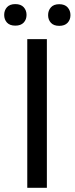

<svg xmlns="http://www.w3.org/2000/svg" viewBox="-41 -898 357 918"><path d="M183.1 0H89.4V-710.9H183.1ZM-21 -826.7Q-21 -848.6 -7.6 -863.5Q5.9 -878.4 32.2 -878.4Q58.6 -878.4 72.3 -863.5Q85.9 -848.6 85.9 -826.7Q85.9 -804.7 72.3 -790Q58.6 -775.4 32.2 -775.4Q5.9 -775.4 -7.6 -790Q-21 -804.7 -21 -826.7ZM189 -825.7Q189 -847.7 202.4 -862.8Q215.8 -877.9 242.2 -877.9Q268.6 -877.9 282.2 -862.8Q295.9 -847.7 295.9 -825.7Q295.9 -803.7 282.2 -789.1Q268.6 -774.4 242.2 -774.4Q215.8 -774.4 202.4 -789.1Q189 -803.7 189 -825.7Z"/></svg>

Font: TypoPRO Roboto
Style: Regular
Weight: 400
Designer: Google
Version: Version 2.136; 2016